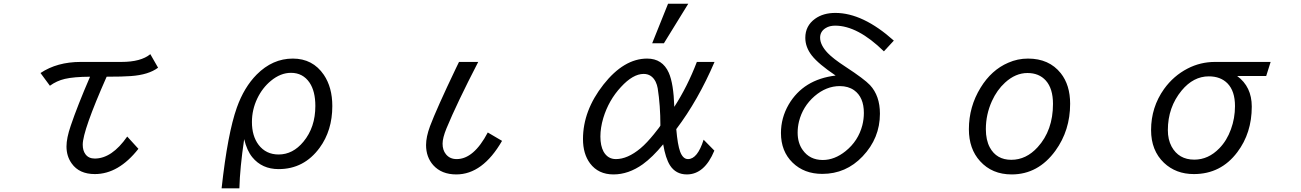

<svg xmlns="http://www.w3.org/2000/svg" viewBox="-20 -900 7040 1039"><path d="M199.2 -504.9Q289.1 -564.9 417 -564.9H637.2Q742.7 -564.9 793.5 -606.9L835.4 -533.7Q784.2 -495.1 688 -488.3Q645 -484.9 557.1 -484.9Q427.7 -192.4 427.7 -117.2Q427.7 -85 442.4 -65.4Q459.5 -42 492.7 -42Q585.4 -42 668.5 -161.1L729 -94.7Q621.6 42 493.2 42Q408.7 42 368.2 -15.1Q339.8 -54.2 339.8 -107.4Q339.8 -152.8 362.8 -219.7Q398.9 -326.7 467.3 -484.9Q379.4 -484.4 331.1 -473.1Q287.1 -462.9 250 -436Z M1179.2 119.1Q1211.9 -178.2 1261.7 -317.9Q1300.8 -427.7 1369.1 -496.6Q1455.1 -583 1564.5 -583Q1672.4 -583 1732.4 -495.1Q1778.3 -427.2 1778.3 -326.2Q1778.3 -193.8 1709.5 -100.1Q1625 15.1 1487.8 15.1Q1397.9 15.1 1345.2 -49.3Q1315.9 -85.4 1301.3 -147Q1278.3 8.3 1275.4 119.1ZM1554.7 -505.9Q1498.5 -505.9 1446.3 -462.9Q1399.9 -424.8 1372.1 -366.7Q1343.3 -306.2 1343.3 -239.7Q1343.3 -164.1 1379.4 -116.2Q1419.4 -64 1487.8 -64Q1564.9 -64 1622.1 -133.3Q1686.5 -210.9 1686.5 -326.7Q1686.5 -405.8 1655.3 -452.6Q1619.1 -505.9 1554.7 -505.9Z M2696.8 -137.7Q2591.8 43.9 2449.2 43.9Q2369.6 43.9 2324.7 -5.9Q2285.6 -49.8 2285.6 -115.2Q2285.6 -159.2 2307.1 -217.3Q2342.3 -311 2447.8 -531.7L2463.9 -564.9H2567.9Q2452.6 -341.8 2396 -205.1Q2375 -153.3 2375 -122.6Q2375 -87.4 2393.1 -65.4Q2414.1 -39.1 2451.2 -39.1Q2543.9 -39.1 2619.6 -183.1Z M3509.3 -666 3595.2 -879.9H3704.6L3572.8 -666ZM3787.6 -144 3845.7 -85Q3792.5 43.9 3696.8 43.9Q3637.2 43.9 3605.5 -5.4Q3581.5 -43.5 3568.8 -119.1Q3510.7 -48.8 3458.5 -11.2Q3381.3 43.9 3299.8 43.9Q3217.8 43.9 3172.9 -16.1Q3134.8 -67.4 3134.8 -147.5Q3134.8 -301.3 3245.6 -442.4Q3356.4 -583 3481.9 -583Q3564.9 -583 3599.1 -506.3Q3625 -447.8 3628.9 -321.8Q3664.6 -377 3695.1 -437.7Q3725.6 -498.5 3751 -564.9H3846.7Q3757.8 -357.4 3639.6 -201.2Q3647 -115.7 3660.6 -79.1Q3675.8 -39.1 3703.1 -39.1Q3754.4 -39.1 3787.6 -144ZM3553.7 -220.7Q3553.7 -329.6 3539.1 -422.4Q3536.1 -440.4 3527.8 -458Q3506.3 -500 3462.9 -500Q3405.3 -500 3340.3 -429.2Q3273.9 -357.9 3244.6 -261.2Q3229 -208.5 3229 -161.1Q3229 -111.3 3246.1 -79.6Q3269 -39.1 3313 -39.1Q3376 -39.1 3445.8 -97.2Q3463.9 -112.3 3481.9 -131.6Q3500 -150.9 3518.6 -173.8Q3553.7 -217.3 3553.7 -220.7Z M4816.9 -680.2 4763.2 -622.1Q4621.1 -761.2 4499.5 -761.2Q4469.2 -761.2 4448.7 -748.5Q4418 -730 4418 -696.3Q4418 -656.2 4459.5 -612.8Q4488.3 -582.5 4555.7 -538.6Q4657.2 -472.2 4688 -439.5Q4741.7 -381.8 4741.7 -284.7Q4741.7 -152.3 4647.9 -53.7Q4558.1 41 4429.7 41Q4331.5 41 4269 -20Q4206.1 -81.1 4206.1 -180.2Q4206.1 -262.2 4248 -334.5Q4327.6 -470.2 4502 -491.2Q4409.2 -553.7 4373.5 -599.1Q4337.9 -644.5 4337.9 -695.3Q4337.9 -760.3 4390.6 -798.3Q4434.6 -830.1 4500.5 -830.1Q4649.4 -830.1 4816.9 -680.2ZM4524.4 -434.1Q4451.2 -434.1 4387.7 -379.4Q4324.2 -324.2 4303.7 -242.7Q4296.4 -212.4 4296.4 -182.6Q4296.4 -126.5 4323.7 -88.4Q4361.8 -34.2 4432.6 -34.2Q4496.1 -34.2 4555.7 -82Q4624.5 -137.2 4646.5 -222.2Q4654.8 -255.4 4654.8 -288.6Q4654.8 -374 4602.1 -411.6Q4570.3 -434.1 4524.4 -434.1Z M5543 -583Q5657.2 -583 5720.2 -503.9Q5771 -439.9 5771 -338.4Q5771 -194.3 5691.4 -84.5Q5598.1 43.9 5454.6 43.9Q5348.6 43.9 5283.7 -27.8Q5223.1 -94.2 5223.1 -200.7Q5223.1 -322.8 5286.6 -425.8Q5345.2 -521.5 5436 -560.5Q5486.8 -583 5543 -583ZM5540 -504.9Q5475.6 -504.9 5418.9 -453.1Q5375 -413.1 5347.7 -353Q5314.9 -280.3 5314.9 -201.2Q5314.9 -142.1 5336.4 -102.1Q5372.6 -35.2 5452.6 -35.2Q5533.2 -35.2 5595.2 -103.5Q5678.2 -194.3 5678.2 -337.9Q5678.2 -420.4 5639.6 -463.9Q5603 -504.9 5540 -504.9Z M6856 -564.9 6832 -488.8H6674.8Q6753.9 -430.7 6753.9 -323.2Q6753.9 -180.2 6675.8 -76.7Q6586.9 42 6440.4 42Q6343.3 42 6278.8 -19Q6209 -85.4 6209 -196.3Q6209 -319.8 6279.3 -418.5Q6330.6 -489.7 6406.2 -528.8Q6475.6 -564.9 6555.2 -564.9ZM6521.5 -486.8Q6438 -486.8 6374.5 -410.2Q6299.8 -319.8 6299.8 -195.8Q6299.8 -145 6319.8 -107.4Q6358.4 -36.1 6442.9 -36.1Q6519 -36.1 6578.6 -97.7Q6619.1 -139.2 6641.1 -200.2Q6663.1 -260.3 6663.1 -325.7Q6663.1 -407.2 6622.6 -448.7Q6585 -486.8 6521.5 -486.8Z"/></svg>

Font: BIZ UDGothic
Style: Regular
Weight: 400
Monospace: yes
Designer: TypeBank Co., Ltd.
Foundry: Morisawa Inc.
Version: Version 1.05